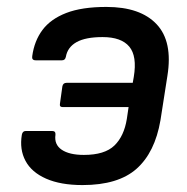

<svg xmlns="http://www.w3.org/2000/svg" viewBox="-20 -522 541 554"><path d="M287 -502Q385 -502 432 -452Q479 -402 463 -303L443 -175Q427 -82 374 -35Q321 12 218 12Q155 12 113 -6.5Q71 -25 53.5 -58Q36 -91 43 -133Q45 -144 54 -144H131Q141 -144 140 -133Q136 -105 158 -90Q180 -75 222 -75Q282 -75 310 -102Q338 -129 346 -179L351 -213H161Q151 -213 153 -223L160 -273Q162 -283 172 -283H363L366 -300Q376 -360 353 -387.5Q330 -415 276 -415Q227 -415 201 -400.5Q175 -386 170 -358Q168 -348 159 -348H83Q71 -348 73 -360Q79 -404 102.5 -435.5Q126 -467 171 -484.5Q216 -502 287 -502Z"/></svg>

Font: Sofia Sans SemiBold
Style: Italic
Weight: 600
Italic angle: -9°
Designer: Botio Nikoltchev, Ani Petrova
Foundry: lettersoup
Version: Version 4.100-B